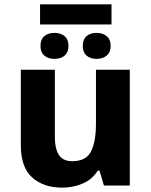

<svg xmlns="http://www.w3.org/2000/svg" viewBox="-20 -857 697 887"><path d="M165 -836.9H495.1V-744.1H165ZM231.9 -705.1Q260.7 -705.1 278.6 -689.9Q296.4 -674.8 296.4 -644.5Q296.4 -615.7 278.6 -600.3Q260.7 -585 231.9 -585Q202.1 -585 184.6 -600.3Q167 -615.7 167 -644.5Q167 -674.8 184.6 -689.9Q202.1 -705.1 231.9 -705.1ZM425.8 -705.1Q454.6 -705.1 472.9 -689.9Q491.2 -674.8 491.2 -644.5Q491.2 -615.7 472.9 -600.3Q454.6 -585 425.8 -585Q397 -585 379.6 -600.3Q362.3 -615.7 362.3 -644.5Q362.3 -674.8 379.6 -689.9Q397 -705.1 425.8 -705.1ZM423.3 -534.7H579.6V0H460L439.9 -68.4H431.2Q405.8 -27.3 361.3 -8.8Q316.9 9.8 266.6 9.8Q181.6 9.8 128.9 -36.9Q76.2 -83.5 76.2 -186V-534.7H233.4V-225.6Q233.4 -169.4 252.4 -140.9Q271.5 -112.3 313.5 -112.3Q377.4 -112.3 400.4 -157.2Q423.3 -202.1 423.3 -286.1Z"/></svg>

Font: Lunasima
Style: Bold
Weight: 700
Designer: The DocRepair Project, Monotype Design Team
Foundry: Google
Version: Version 2.009